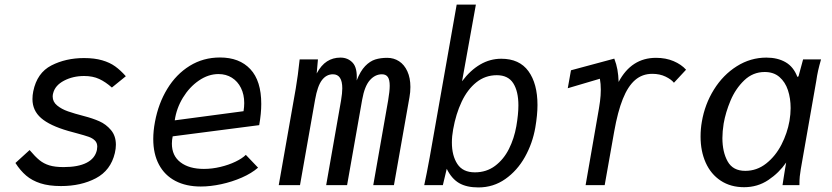

<svg xmlns="http://www.w3.org/2000/svg" viewBox="-20 -810 3640 840"><path d="M47.5 -97 109.5 -153.5Q134 -124.5 152.8 -109.2Q171.5 -94 196 -86.5Q220.5 -79 258.5 -79Q322 -79 359 -98Q396 -117 404 -154Q405.5 -162.5 405.5 -168.5Q405.5 -185 395.2 -195.2Q385 -205.5 368 -211.5Q351 -217.5 317.5 -226.5Q298 -231.5 279 -237Q197.5 -260.5 159.8 -293.5Q122 -326.5 122 -376.5Q122 -393.5 125.5 -410.5Q142 -491.5 205 -523.8Q268 -556 347.5 -556Q393.5 -556 427 -546.2Q460.5 -536.5 484 -519.5Q507.5 -502.5 530.5 -476.5L469.5 -427Q442 -451.5 414 -464.5Q386 -477.5 348 -477.5Q299 -477.5 260 -457Q221 -436.5 212.5 -402Q210.5 -395.5 210.5 -387.5Q210.5 -364.5 230 -348.5Q249.5 -332.5 277.5 -322.8Q305.5 -313 348 -302Q385 -292.5 414.5 -279.5Q444 -266.5 465.5 -241Q487 -215.5 487 -176.5Q487 -160 482.5 -140.5Q464.5 -64.5 399.5 -30.2Q334.5 4 247 4Q194 4 157 -8Q120 -20 94.5 -41.8Q69 -63.5 47.5 -97Z M650.5 -202Q650.5 -237.5 658 -277Q673 -357.5 711.8 -421.2Q750.5 -485 809.8 -521.8Q869 -558.5 942.5 -558.5Q1027.5 -558.5 1075.2 -507.5Q1123 -456.5 1123 -355.5Q1123 -313.5 1114 -262.5L735.5 -213.5Q732 -197.5 732 -181.5Q732 -128.5 769.8 -99.8Q807.5 -71 872 -71Q908 -71 944.5 -79.8Q981 -88.5 1010.5 -102.8Q1040 -117 1055.5 -132.5L1109 -76.5Q1081 -52 1038.2 -33.2Q995.5 -14.5 948 -4.2Q900.5 6 858.5 6Q794 6 747.2 -18.5Q700.5 -43 675.5 -89.8Q650.5 -136.5 650.5 -202ZM1048.5 -359Q1048.5 -396.5 1034.2 -425.2Q1020 -454 994.5 -470Q969 -486 936 -486Q891.5 -486 850 -457.5Q808.5 -429 780.2 -382.5Q752 -336 744.5 -283.5L1045.5 -323.5Q1048.5 -342.5 1048.5 -359Z M1291 -550H1371L1365.5 -488.5Q1385 -525 1410.8 -541.5Q1436.5 -558 1469.5 -558Q1502 -558 1523 -535.5Q1544 -513 1540.5 -458Q1556.5 -499 1577.5 -520.8Q1598.5 -542.5 1621.8 -549.8Q1645 -557 1674 -557Q1703 -557 1726 -542Q1749 -527 1762.2 -498Q1775.5 -469 1775.5 -429.5Q1775.5 -406.5 1771.5 -385L1703.5 0H1613L1678 -370Q1685 -411 1685 -434.5Q1685 -461 1676.8 -473Q1668.5 -485 1651 -485Q1621 -485 1598 -459Q1575 -433 1564.5 -374L1498.5 0H1407L1472 -370Q1477.5 -403 1477.5 -423.5Q1477.5 -485 1436.5 -485Q1408 -485 1388.5 -459.5Q1369 -434 1358.5 -374L1292.5 0H1199.5L1274 -423Q1283.5 -478.5 1291 -550Z M1934.5 -71.5 1917.5 0H1836Q1846.5 -48 1860 -122L1978 -790H2062L2001.5 -454.5Q2037.5 -502.5 2080.8 -527.8Q2124 -553 2173 -553Q2252.5 -553 2292 -498.5Q2331.5 -444 2331.5 -350.5Q2331.5 -307.5 2322 -252Q2310 -183 2276.5 -123.2Q2243 -63.5 2190.8 -26.8Q2138.5 10 2073 10Q2021 10 1988.2 -9.2Q1955.5 -28.5 1934.5 -71.5ZM2239 -258Q2248 -310.5 2248 -349Q2248 -410.5 2225.5 -445.8Q2203 -481 2153.5 -481Q2103 -481 2064 -449.8Q2025 -418.5 1999.8 -365Q1974.5 -311.5 1962.5 -244Q1957 -214 1957 -186.5Q1957 -129 1981 -92.5Q2005 -56 2057.5 -56Q2108 -56 2145.8 -84.2Q2183.5 -112.5 2206.5 -158.2Q2229.5 -204 2239 -258Z M2593 -293Q2601.5 -339.5 2605 -366.2Q2608.5 -393 2608.5 -417.5Q2608.5 -443.5 2604.5 -465.5L2464 -424L2478 -502.5L2667.5 -553.5Q2677 -529 2681.2 -505.2Q2685.5 -481.5 2686.5 -451.5Q2742.5 -557 2850 -557Q2893 -557 2927 -542.5Q2961 -528 2981.5 -505L2928.5 -448Q2917 -462.5 2891.8 -474.8Q2866.5 -487 2833.5 -487Q2790 -487 2758.5 -459.8Q2727 -432.5 2704.8 -377Q2682.5 -321.5 2667 -234L2625.5 0H2542Z M3045 -212.5Q3045 -246 3050.5 -277Q3063.5 -354 3103.5 -418.2Q3143.5 -482.5 3203.5 -520.2Q3263.5 -558 3333 -558Q3382 -558 3417 -537.8Q3452 -517.5 3468.5 -473.5L3473.5 -476L3493.5 -550H3572Q3564 -522 3559.2 -500.8Q3554.5 -479.5 3551 -455L3483.5 -70.5Q3480.5 -52 3479 -38Q3477.5 -24 3477.5 0H3403.5Q3405.5 -14.5 3408.5 -32.5Q3411.5 -50.5 3414.5 -70L3419.5 -99Q3388.5 -54 3341.5 -22.5Q3294.5 9 3235.5 9Q3176.5 9 3133.2 -19.5Q3090 -48 3067.5 -98.2Q3045 -148.5 3045 -212.5ZM3434 -281Q3439 -311 3439 -337Q3439 -380 3427.2 -415.5Q3415.5 -451 3390.2 -473Q3365 -495 3325.5 -495Q3274 -495 3236 -458.5Q3198 -422 3176.2 -370.2Q3154.5 -318.5 3146 -269.5Q3140.5 -234.5 3140.5 -206Q3140.5 -145 3163.5 -103.8Q3186.5 -62.5 3240.5 -62.5Q3291.5 -62.5 3332.2 -94.8Q3373 -127 3398.8 -177.2Q3424.5 -227.5 3434 -281Z"/></svg>

Font: JuliaMono
Style: Italic
Weight: 400
Italic angle: -9°
Monospace: yes
Designer: cormullion
Foundry: corm
Version: Version 0.057; ttfautohint (v1.8.4)